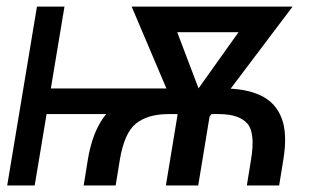

<svg xmlns="http://www.w3.org/2000/svg" viewBox="-20 -566 987 586"><path d="M601.6 -295.9 588.9 -217.8H92.8L105.5 -295.9ZM176.8 -545.9 85.9 0H2L92.8 -545.9ZM333 0H235.4L248 -78.1Q267.6 -197.8 334.7 -246.6Q401.9 -295.4 504.9 -295.9H663.1Q731 -295.9 776.1 -274.4Q821.3 -252.9 839.6 -205.3Q857.9 -157.7 844.7 -78.1L832 0H733.4L746.1 -78.1Q759.8 -160.2 735.1 -188.7Q710.4 -217.3 649.4 -217.8H492.2Q430.2 -217.3 394.8 -188.7Q359.4 -160.2 345.7 -78.1ZM800.8 -545.9 788.1 -467.8H454.1L466.8 -545.9ZM545.9 -240.2 763.7 -545.9H873L614.3 -203.1H555.7ZM491.2 -545.9 608.4 -237.3 585.9 -203.1H527.3L381.8 -545.9ZM631.8 -284.2 585 0H486.3L533.2 -284.2Z"/></svg>

Font: Inter Tight
Style: Italic
Weight: 400
Italic angle: -9.39999°
Designer: Rasmus Andersson
Foundry: rsms
Version: Version 3.002